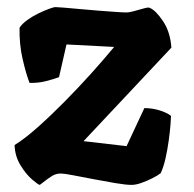

<svg xmlns="http://www.w3.org/2000/svg" viewBox="-20 -520 545 540"><path d="M92 0Q88 0 70.5 -15Q53 -30 37.5 -55.5Q22 -81 21 -112Q50 -130 86.5 -162.5Q123 -195 162 -234.5Q201 -274 237 -314Q273 -354 301 -388L167 -395L146 -303Q133 -298 110 -292Q87 -286 63 -287Q53 -313 43.5 -354.5Q34 -396 35 -442Q42 -453 56.5 -463.5Q71 -474 87.5 -482Q104 -490 117.5 -495Q131 -500 136 -500Q141 -500 160 -498.5Q179 -497 205 -494.5Q231 -492 257.5 -490Q284 -488 305 -486.5Q326 -485 335 -485Q344 -485 358 -489Q372 -493 385 -496.5Q398 -500 401 -498Q418 -491 438.5 -460.5Q459 -430 462 -386L215 -123L336 -109L386 -216Q408 -216 429 -209.5Q450 -203 461 -194Q461 -188 459.5 -169Q458 -150 454.5 -124.5Q451 -99 445.5 -74.5Q440 -50 432 -33Q423 -26 408 -18.5Q393 -11 377.5 -5.5Q362 0 350 0Q334 0 304.5 -5Q275 -10 243.5 -16Q212 -22 186 -27Q160 -32 151 -32Q138 -32 127 -25.5Q116 -19 92 0Z"/></svg>

Font: Texturina Medium 12pt Black
Style: Regular
Weight: 900
Version: Version 1.002